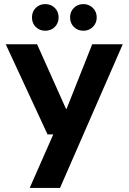

<svg xmlns="http://www.w3.org/2000/svg" viewBox="-20 -712 628 937"><path d="M125 205 240 -56H212L8 -496H161L302 -181H305L430 -496H579L273 205ZM201 -562Q173 -562 154.5 -580.5Q136 -599 136 -627Q136 -655 154.5 -673.5Q173 -692 201 -692Q229 -692 247.5 -673.5Q266 -655 266 -627Q266 -599 247.5 -580.5Q229 -562 201 -562ZM387 -562Q359 -562 340.5 -580.5Q322 -599 322 -627Q322 -655 340.5 -673.5Q359 -692 387 -692Q414 -692 433 -673.5Q452 -655 452 -627Q452 -599 433 -580.5Q414 -562 387 -562Z"/></svg>

Font: DM Sans 36pt ExtraBold
Style: Regular
Weight: 800
Designer: Colophon Foundry, Jonny Pinhorn
Foundry: Colophon Foundry
Version: Version 4.004;gftools[0.9.30]